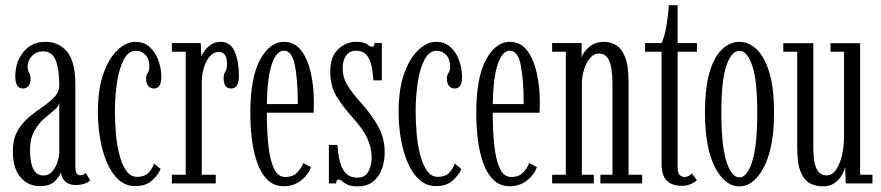

<svg xmlns="http://www.w3.org/2000/svg" viewBox="-20 -684 3284 716"><path d="M129 10Q84.5 10 56.2 -23Q28 -56 28 -119.5Q28 -165.5 45.5 -196Q63 -226.5 88.8 -247.8Q114.5 -269 140.2 -286.5Q166 -304 183.5 -322.8Q201 -341.5 201 -368Q201 -425 187.8 -458.8Q174.5 -492.5 141 -492.5Q115.5 -492.5 99.2 -475.2Q83 -458 83 -436.5Q83 -420 88.5 -413Q94 -406 94 -389.5Q94 -374 86.5 -364Q79 -354 65.5 -354Q37 -354 37 -398.5Q37 -453.5 67.8 -490.8Q98.5 -528 149 -528Q199.5 -528 230.2 -491.2Q261 -454.5 261 -368V-64.5Q261 -44 265.8 -37.2Q270.5 -30.5 279.5 -30.5Q287 -30.5 292 -33.5Q297 -36.5 299.5 -39.5L316.5 -11.5Q310.5 -5 296 0.5Q281.5 6 263.5 6Q237.5 6 223.2 -7.2Q209 -20.5 207.5 -41.5Q203 -27.5 185.2 -8.8Q167.5 10 129 10ZM142 -29.5Q161.5 -29.5 174.8 -44.8Q188 -60 194.5 -80.2Q201 -100.5 201 -116V-302Q200 -288 183.2 -274.2Q166.5 -260.5 145.2 -242Q124 -223.5 108 -195.5Q92 -167.5 92 -124.5Q92 -29.5 142 -29.5Z M484 10Q449 10 422.8 -13.5Q396.5 -37 379.2 -76.8Q362 -116.5 353.5 -165.8Q345 -215 345 -266.5Q345 -352.5 366 -410.5Q387 -468.5 419.2 -498.2Q451.5 -528 484.5 -528Q516.5 -528 538 -508.8Q559.5 -489.5 570.5 -459.2Q581.5 -429 581.5 -396.5Q581.5 -354 554 -354Q540 -354 532.5 -364Q525 -374 525 -390Q525 -405.5 531 -412.2Q537 -419 537 -436.5Q537 -463 522.8 -478.8Q508.5 -494.5 487 -494.5Q458.5 -494.5 441.2 -461Q424 -427.5 416.2 -375.8Q408.5 -324 408.5 -269.5Q408.5 -228.5 412.2 -185.5Q416 -142.5 425.5 -106Q435 -69.5 451 -47Q467 -24.5 491.5 -24.5Q517.5 -24.5 532 -38Q546.5 -51.5 554.5 -74L579 -54Q570.5 -33 547.5 -11.5Q524.5 10 484 10Z M621 0V-32.5H672.5V-491H621V-523.5H728.5L731 -473Q732 -478.5 740.8 -491.8Q749.5 -505 765.2 -516.5Q781 -528 803.5 -528Q839.5 -528 855.2 -491.2Q871 -454.5 871 -401Q871 -354 842 -354Q814 -354 814 -392Q814 -408 820.2 -416.8Q826.5 -425.5 826.5 -446.5Q826.5 -469.5 818 -480Q809.5 -490.5 796.5 -490.5Q777 -490.5 762.5 -473.8Q748 -457 740.2 -431.2Q732.5 -405.5 732.5 -378.5V-32.5H784.5V0Z M1038.5 10.5Q1003 10.5 979 -12Q955 -34.5 940.5 -73.5Q926 -112.5 919.8 -161.5Q913.5 -210.5 913.5 -263Q913.5 -394.5 949.8 -461.2Q986 -528 1038.5 -528Q1079.5 -528 1104 -494.8Q1128.5 -461.5 1139.5 -410.2Q1150.5 -359 1150.5 -305Q1150.5 -294.5 1150.2 -284Q1150 -273.5 1149.5 -263.5H975Q975 -197.5 980.8 -143Q986.5 -88.5 1001.2 -56.2Q1016 -24 1043.5 -24Q1073.5 -24 1089.2 -41.5Q1105 -59 1111 -76L1139.5 -61Q1130.5 -33 1103 -11.2Q1075.5 10.5 1038.5 10.5ZM1038.5 -495Q1010.5 -495 993.5 -444Q976.5 -393 975 -296H1090.5Q1090.5 -385 1079.8 -440Q1069 -495 1038.5 -495Z M1315.5 11Q1289.5 11 1276.2 4.8Q1263 -1.5 1256.2 -8Q1249.5 -14.5 1243.5 -14.5Q1233.5 -14.5 1233.5 0H1206.5V-143.5H1238.5Q1242.5 -80 1259.8 -50.8Q1277 -21.5 1313.5 -21.5Q1342.5 -21.5 1354.2 -45.2Q1366 -69 1366 -94.5Q1366 -134 1349.2 -169.2Q1332.5 -204.5 1293.5 -247.5Q1260 -284.5 1235.8 -323Q1211.5 -361.5 1211.5 -417.5Q1211.5 -472.5 1240.8 -500.2Q1270 -528 1307 -528Q1336.5 -528 1348.8 -518.8Q1361 -509.5 1368.5 -509.5Q1376 -509.5 1376.5 -523.5H1404V-384.5H1372.5Q1369 -444.5 1353.5 -469.8Q1338 -495 1308 -495Q1284 -495 1271 -477Q1258 -459 1258 -430Q1258 -395.5 1275.2 -366.8Q1292.5 -338 1326.5 -300.5Q1369 -252.5 1391.8 -210Q1414.5 -167.5 1414.5 -116.5Q1414.5 -60.5 1388.5 -24.8Q1362.5 11 1315.5 11Z M1605.5 10Q1570.5 10 1544.2 -13.5Q1518 -37 1500.8 -76.8Q1483.5 -116.5 1475 -165.8Q1466.5 -215 1466.5 -266.5Q1466.5 -352.5 1487.5 -410.5Q1508.5 -468.5 1540.8 -498.2Q1573 -528 1606 -528Q1638 -528 1659.5 -508.8Q1681 -489.5 1692 -459.2Q1703 -429 1703 -396.5Q1703 -354 1675.5 -354Q1661.5 -354 1654 -364Q1646.5 -374 1646.5 -390Q1646.5 -405.5 1652.5 -412.2Q1658.5 -419 1658.5 -436.5Q1658.5 -463 1644.2 -478.8Q1630 -494.5 1608.5 -494.5Q1580 -494.5 1562.8 -461Q1545.5 -427.5 1537.8 -375.8Q1530 -324 1530 -269.5Q1530 -228.5 1533.8 -185.5Q1537.5 -142.5 1547 -106Q1556.5 -69.5 1572.5 -47Q1588.5 -24.5 1613 -24.5Q1639 -24.5 1653.5 -38Q1668 -51.5 1676 -74L1700.5 -54Q1692 -33 1669 -11.5Q1646 10 1605.5 10Z M1881 10.5Q1845.5 10.5 1821.5 -12Q1797.5 -34.5 1783 -73.5Q1768.5 -112.5 1762.2 -161.5Q1756 -210.5 1756 -263Q1756 -394.5 1792.2 -461.2Q1828.5 -528 1881 -528Q1922 -528 1946.5 -494.8Q1971 -461.5 1982 -410.2Q1993 -359 1993 -305Q1993 -294.5 1992.8 -284Q1992.5 -273.5 1992 -263.5H1817.5Q1817.5 -197.5 1823.2 -143Q1829 -88.5 1843.8 -56.2Q1858.5 -24 1886 -24Q1916 -24 1931.8 -41.5Q1947.5 -59 1953.5 -76L1982 -61Q1973 -33 1945.5 -11.2Q1918 10.5 1881 10.5ZM1881 -495Q1853 -495 1836 -444Q1819 -393 1817.5 -296H1933Q1933 -385 1922.2 -440Q1911.5 -495 1881 -495Z M2039 0V-32.5H2090V-491H2039V-523.5H2149V-469Q2153 -487.5 2176 -507.8Q2199 -528 2233.5 -528Q2254.5 -528 2275.5 -516.8Q2296.5 -505.5 2310.2 -473.2Q2324 -441 2324 -377.5V-32.5H2374.5V0H2219V-32.5H2264V-367.5Q2264 -430.5 2251.8 -457.5Q2239.5 -484.5 2213.5 -484.5Q2195 -484.5 2180.8 -467.8Q2166.5 -451 2158.5 -426Q2150.5 -401 2150 -376.5V-32.5H2194.5V0Z M2521.5 9Q2503 9 2485.8 2.5Q2468.5 -4 2457.8 -22Q2447 -40 2447 -75V-491H2385.5V-523.5H2447Q2458 -546 2465 -586.8Q2472 -627.5 2474 -664.5H2507V-523.5H2579V-491H2507V-59Q2507 -37.5 2515.2 -30.8Q2523.5 -24 2532 -24Q2542 -24 2549 -28.5Q2556 -33 2560 -37.5L2579 -12Q2570 -3.5 2555 2.8Q2540 9 2521.5 9Z M2737.5 11Q2683 11 2646 -61Q2609 -133 2609 -263.5Q2609 -359 2626.8 -417Q2644.5 -475 2674 -501.5Q2703.5 -528 2737.5 -528Q2771 -528 2800.2 -501.5Q2829.5 -475 2848 -417Q2866.5 -359 2866.5 -263.5Q2866.5 -133 2828.8 -61Q2791 11 2737.5 11ZM2737.5 -22.5Q2766 -22.5 2785 -81.5Q2804 -140.5 2804 -263.5Q2804 -385 2785 -439.8Q2766 -494.5 2737.5 -494.5Q2708 -494.5 2689 -439.8Q2670 -385 2670 -263.5Q2670 -140.5 2689 -81.5Q2708 -22.5 2737.5 -22.5Z M3048.5 11Q3023.5 11 3001.5 0Q2979.5 -11 2966.2 -42Q2953 -73 2953 -132.5V-491H2901V-523H3013V-138.5Q3013 -93.5 3019.5 -70Q3026 -46.5 3037.2 -38.2Q3048.5 -30 3062.5 -30Q3083 -30 3097.5 -50.8Q3112 -71.5 3119.8 -104.8Q3127.5 -138 3127.5 -175.5V-491H3077V-523H3187.5V-32.5H3233.5V0H3134L3131.5 -62Q3129 -47.5 3119.2 -30.5Q3109.5 -13.5 3091.8 -1.2Q3074 11 3048.5 11Z"/></svg>

Font: Imbue 10pt Light
Style: Regular
Weight: 300
Designer: Tyler Finck
Foundry: Etcetera Type Company
Version: Version 1.102; ttfautohint (v1.8.3)